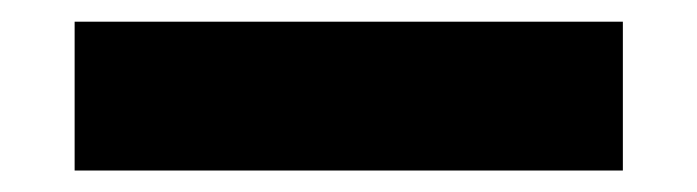

<svg xmlns="http://www.w3.org/2000/svg" viewBox="-20 -20 643 177"><path d="M554.2 0V137.2H48.8V0Z"/></svg>

Font: Estedad-FD ExtraBold
Style: Regular
Weight: 800
Designer: Amin Abedi
Version: Version 7.3